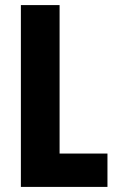

<svg xmlns="http://www.w3.org/2000/svg" viewBox="-20 -734 456 754"><path d="M62 0H402V-131H214V-714H62Z"/></svg>

Font: Noto Sans Georgian ExtraCondensed ExtraBold
Style: Regular
Weight: 800
Width: 2
Designer: Monotype Design Team, Akaki Razmadze
Foundry: Google LLC
Version: Version 2.005